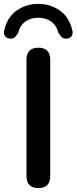

<svg xmlns="http://www.w3.org/2000/svg" viewBox="-58 -958 393 986"><path d="M139 8Q78 8 78 -55V-650Q78 -713 139 -713Q200 -713 200 -650V-55Q200 8 139 8ZM-8 -760Q-24 -761 -32.5 -773Q-41 -785 -36 -804Q-20 -871 28.5 -904.5Q77 -938 138 -938Q200 -938 248.5 -904.5Q297 -871 313 -804Q318 -785 310 -773Q302 -761 286 -760Q267 -758 257.5 -768.5Q248 -779 242 -789Q230 -832 201.5 -849.5Q173 -867 138 -867Q104 -867 75.5 -849.5Q47 -832 35 -789Q29 -779 20 -768.5Q11 -758 -8 -760Z"/></svg>

Font: Chiron GoRound TC M
Style: Regular
Weight: 500
Designer: Ryoko NISHIZUKA 西塚涼子 (kana, bopomofo & ideographs); Paul D. Hunt (Latin, Greek & Cyrillic); Sandoll Communications 산돌커뮤니
Foundry: Adobe
Version: Version 1.000;hotconv 1.1.1;makeotfexe 2.6.0